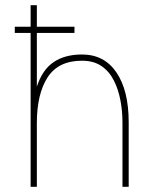

<svg xmlns="http://www.w3.org/2000/svg" viewBox="-20 -720 611 740"><path d="M452 -249Q452 -292 444 -334Q436 -376 418.5 -410.5Q401 -445 371 -465.5Q341 -486 296 -486Q205 -486 163.5 -422Q122 -358 122 -245V0H98V-593H37V-617H98V-700H122V-617H267V-593H122V-386Q143 -451 186.5 -480.5Q230 -510 296 -510Q382 -510 429 -440.5Q476 -371 476 -249V0H452Z"/></svg>

Font: Haskoy Thin
Style: Regular
Weight: 100
Designer: Ertekin Erdin
Foundry: Ertekin Erdin
Version: Version 2.000; ttfautohint (v1.8.4.7-5d5b)